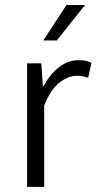

<svg xmlns="http://www.w3.org/2000/svg" viewBox="-20 -731 378 751"><path d="M85.9 0V-483.4H141.6L147.5 -395H150.9Q175.3 -440.4 210.7 -468Q246.1 -495.6 287.6 -495.6Q302.7 -495.6 314.5 -493.4Q326.2 -491.2 337.9 -485.4L324.7 -426.8Q312.5 -430.7 303 -432.6Q293.5 -434.6 278.8 -434.6Q247.6 -434.6 213.1 -408.4Q178.7 -382.3 152.8 -318.4V0ZM149.4 -572.8 240.2 -711.4H312.5L202.1 -572.8Z"/></svg>

Font: Varta Light Light
Style: Regular
Weight: 300
Version: Version 1.004